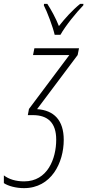

<svg xmlns="http://www.w3.org/2000/svg" viewBox="-56 -964 452 994"><path d="M227 -784H257C284 -832 339 -899 375 -936L376 -944H359C317 -910 279 -867 249 -829C232 -872 208 -915 189 -944H172L171 -936C188 -904 218 -824 227 -784ZM68 10C210 10 274 -122 274 -240C274 -341 224 -393 136 -399L346 -679L353 -714H122L115 -679H303L94 -400L88 -368H114C192 -368 235 -328 235 -241C235 -142 190 -25 69 -25C26 -25 -10 -36 -36 -56V-16C-14 -1 27 10 68 10Z"/></svg>

Font: Noto Sans ExtraCondensed ExtraLight
Style: Italic
Weight: 200
Width: 2
Italic angle: -12°
Designer: Monotype Design Team
Foundry: Monotype Imaging Inc.
Version: Version 2.013